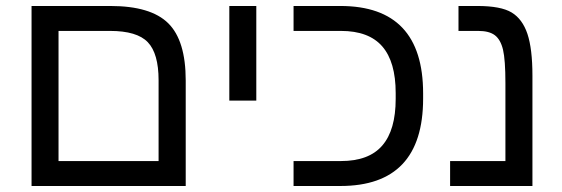

<svg xmlns="http://www.w3.org/2000/svg" viewBox="-20 -619 1872 639"><path d="M598.1 0V-351.1C598.1 -439.6 578.8 -503.1 540 -541.5C501.3 -579.9 437 -599.1 347.2 -599.1H85V0ZM174.8 -516.1H346.2C406.1 -516.1 448 -503.6 471.9 -478.5C495.8 -453.5 507.8 -411.3 507.8 -352.1V-83H174.8Z M743.2 -599.1V-284.2H833V-599.1Z M1388.2 -291V-308.1C1388.2 -502.1 1296.4 -599.1 1112.8 -599.1H957V-516.1H1114.7C1176.6 -516.1 1222.4 -498.9 1252.2 -464.6C1282 -430.3 1296.9 -378.4 1296.9 -309.1V-290C1296.9 -221 1282.1 -169.3 1252.4 -134.8C1222.8 -100.3 1176.9 -83 1114.7 -83H957V0H1112.8C1296.4 0 1388.2 -97 1388.2 -291Z M1752 0V-367.2C1752 -426.8 1746.4 -473.1 1735.4 -506.1C1724.3 -539.1 1706.8 -562.9 1682.9 -577.4C1658.9 -591.9 1620.9 -599.1 1568.8 -599.1H1505.9V-516.1H1571.8C1595.9 -516.1 1614.3 -511.3 1627 -501.7C1639.6 -492.1 1648.7 -476.1 1654.1 -453.6C1659.4 -431.2 1662.1 -393.9 1662.1 -341.8V-83H1478V0Z"/></svg>

Font: Arimo
Style: Regular
Weight: 400
Designer: Steve Matteson
Foundry: Monotype Imaging Inc.
Version: Version 1.32